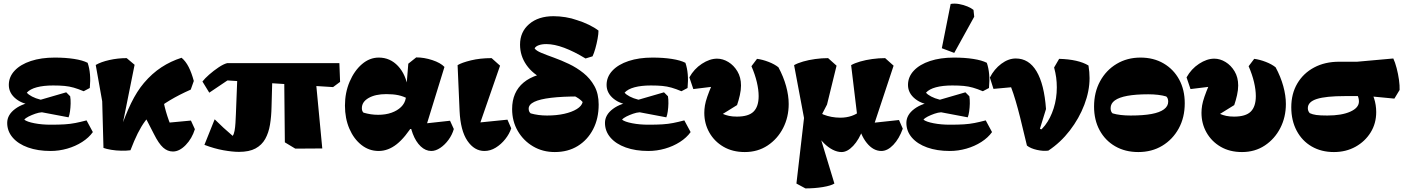

<svg xmlns="http://www.w3.org/2000/svg" viewBox="-20 -825 7808 1067"><path d="M261 14Q190 14 135.5 -5.5Q81 -25 50.5 -60.5Q20 -96 20 -142Q20 -187 64.5 -220Q109 -253 178 -260L193 -267L348 -312L370 -290Q373 -272 372.5 -249.5Q372 -227 369 -206Q366 -185 361 -173L213 -201Q196 -200 176 -193Q156 -186 139 -177.5Q122 -169 115 -160Q130 -148 171.5 -140Q213 -132 261 -132Q308 -132 339.5 -134Q371 -136 399 -141.5Q427 -147 461 -156L496 -91Q474 -60 436.5 -36Q399 -12 353.5 1Q308 14 261 14ZM241 -228 173 -241Q110 -243 69.5 -275Q29 -307 29 -353Q29 -398 61.5 -432.5Q94 -467 151.5 -486Q209 -505 284 -505Q344 -505 392 -497.5Q440 -490 467 -476Q477 -447 480 -412Q483 -377 479 -336L445 -318Q414 -331 389.5 -338Q365 -345 338.5 -347.5Q312 -350 275 -350Q222 -350 184.5 -340Q147 -330 129 -310Q138 -299 158 -288.5Q178 -278 204 -271.5Q230 -265 253 -265Z M705 10Q683 13 654 12.5Q625 12 598 7.5Q571 3 555 -3L548 -262L512 -464Q541 -481 588 -491.5Q635 -502 684 -502L728 -465L646 -57L641 -82Q676 -185 708.5 -251.5Q741 -318 780 -364Q825 -417 877 -451Q929 -485 989 -504Q1012 -485 1028.5 -452.5Q1045 -420 1057 -375L1040 -327Q911 -270 835 -204Q808 -181 786.5 -152Q765 -123 745.5 -84Q726 -45 705 10ZM941 17Q911 17 886.5 -5Q862 -27 836 -79L765 -217L883 -301Q888 -255 902 -206Q916 -157 941 -97L881 -140L1041 -155L1063 -107Q1047 -55 1012 -19Q977 17 941 17Z M1143 -310 1105 -372Q1118 -389 1142.5 -410.5Q1167 -432 1194.5 -450.5Q1222 -469 1242 -474H1866L1870 -370L1831 -341L1244 -378ZM1308 19Q1272 19 1221.5 10Q1171 1 1116 -20L1173 -162Q1196 -139 1221.5 -115.5Q1247 -92 1273 -70Q1280 -79 1283.5 -98Q1287 -117 1288.5 -141.5Q1290 -166 1291 -192L1301 -450L1495 -448L1489 -231Q1488 -178 1480.5 -132.5Q1473 -87 1454 -53Q1435 -19 1400 0Q1365 19 1308 19ZM1621 1 1563 -34 1559 -439 1729 -442 1771 0Z M2084 14Q2031 14 1988.5 -19.5Q1946 -53 1921.5 -110Q1897 -167 1897 -238Q1897 -310 1923 -371Q1949 -432 1991.5 -468.5Q2034 -505 2085 -505Q2148 -505 2192 -458Q2236 -411 2248 -331L2247 -276Q2222 -290 2193.5 -296Q2165 -302 2127 -302Q2066 -302 2028.5 -280.5Q1991 -259 1991 -224Q1991 -216 1993 -210Q1995 -204 2000 -199Q2021 -193 2040.5 -190Q2060 -187 2082 -187Q2123 -187 2155.5 -198.5Q2188 -210 2209 -230.5Q2230 -251 2235 -279L2240 -305L2238 -335L2249 -471L2293 -506Q2337 -506 2382.5 -491Q2428 -476 2450 -453L2342 -103L2335 -138L2481 -154L2502 -108Q2493 -76 2472.5 -48Q2452 -20 2426.5 -3Q2401 14 2377 14Q2345 14 2318 -11.5Q2291 -37 2274 -81.5Q2257 -126 2253 -184L2289 -108H2221L2281 -141Q2232 -61 2184.5 -23.5Q2137 14 2084 14Z M2672 14Q2616 14 2577.5 -42.5Q2539 -99 2534 -209L2523 -463Q2546 -477 2597 -489.5Q2648 -502 2712 -502L2759 -460L2638 -111L2592 -139L2800 -160L2821 -112Q2811 -81 2788 -52Q2765 -23 2735 -4.5Q2705 14 2672 14Z M3063 20Q2996 20 2942.5 -11.5Q2889 -43 2857.5 -97Q2826 -151 2826 -219Q2826 -266 2842 -303Q2858 -340 2890 -366.5Q2922 -393 2969 -408L3199 -289Q3105 -289 3042.5 -281.5Q2980 -274 2949 -259Q2918 -244 2918 -221Q2918 -204 2929 -195Q2971 -183 3020 -183Q3073 -183 3115.5 -192.5Q3158 -202 3185.5 -219Q3213 -236 3218 -258Q3201 -278 3166.5 -294Q3132 -310 3063 -329L3005 -383Q2941 -413 2905.5 -464Q2870 -515 2870 -577Q2870 -648 2921 -691.5Q2972 -735 3056 -735Q3088 -735 3122.5 -729.5Q3157 -724 3187 -713Q3220 -703 3252 -687.5Q3284 -672 3306 -655Q3306 -637 3301 -609.5Q3296 -582 3288.5 -555.5Q3281 -529 3273 -512L3234 -500Q3170 -539 3115 -559.5Q3060 -580 3016 -580Q2991 -580 2973.5 -573.5Q2956 -567 2951 -556Q2960 -543 2989 -531Q3018 -519 3058.5 -504.5Q3099 -490 3142 -469.5Q3185 -449 3222.5 -419Q3260 -389 3283.5 -346.5Q3307 -304 3307 -244Q3307 -166 3276 -106.5Q3245 -47 3190.5 -13.5Q3136 20 3063 20Z M3583 14Q3512 14 3457.5 -5.5Q3403 -25 3372.5 -60.5Q3342 -96 3342 -142Q3342 -187 3386.5 -220Q3431 -253 3500 -260L3515 -267L3670 -312L3692 -290Q3695 -272 3694.5 -249.5Q3694 -227 3691 -206Q3688 -185 3683 -173L3535 -201Q3518 -200 3498 -193Q3478 -186 3461 -177.5Q3444 -169 3437 -160Q3452 -148 3493.5 -140Q3535 -132 3583 -132Q3630 -132 3661.5 -134Q3693 -136 3721 -141.5Q3749 -147 3783 -156L3818 -91Q3796 -60 3758.5 -36Q3721 -12 3675.5 1Q3630 14 3583 14ZM3563 -228 3495 -241Q3432 -243 3391.5 -275Q3351 -307 3351 -353Q3351 -398 3383.5 -432.5Q3416 -467 3473.5 -486Q3531 -505 3606 -505Q3666 -505 3714 -497.5Q3762 -490 3789 -476Q3799 -447 3802 -412Q3805 -377 3801 -336L3767 -318Q3736 -331 3711.5 -338Q3687 -345 3660.5 -347.5Q3634 -350 3597 -350Q3544 -350 3506.5 -340Q3469 -330 3451 -310Q3460 -299 3480 -288.5Q3500 -278 3526 -271.5Q3552 -265 3575 -265Z M4119 20Q4051 20 4000.5 -9.5Q3950 -39 3922 -88.5Q3894 -138 3894 -198Q3894 -218 3897.5 -239Q3901 -260 3910.5 -287.5Q3920 -315 3936.5 -354Q3953 -393 3979 -449L3972 -347L3833 -330L3811 -395Q3837 -442 3880.5 -470.5Q3924 -499 3965 -499Q3997 -499 4027.5 -480.5Q4058 -462 4078 -428.5Q4098 -395 4098 -350Q4098 -325 4091.5 -296Q4085 -267 4076 -241L3997 -192Q4013 -185 4031.5 -181Q4050 -177 4075 -177Q4140 -177 4168 -205Q4196 -233 4196 -291Q4196 -326 4186 -368.5Q4176 -411 4156 -457L4187 -498Q4218 -494 4251.5 -481Q4285 -468 4306 -451Q4334 -399 4348.5 -346.5Q4363 -294 4363 -247Q4363 -174 4332 -113.5Q4301 -53 4246 -16.5Q4191 20 4119 20Z M4456 222 4406 195 4452 -202 4477 -16 4393 -463Q4412 -474 4443 -483Q4474 -492 4510.5 -497Q4547 -502 4582 -502L4629 -460L4576 -244L4535 -165L4532 -85L4617 195Q4598 207 4553 214.5Q4508 222 4456 222ZM4657 20Q4633 20 4607.5 7Q4582 -6 4558.5 -29.5Q4535 -53 4518 -83L4524 -207Q4537 -196 4557 -188Q4577 -180 4601 -175.5Q4625 -171 4650 -171Q4684 -171 4713 -181Q4742 -191 4758 -207L4776 -108Q4754 -49 4721.5 -14.5Q4689 20 4657 20ZM4878 14Q4833 14 4797 -30.5Q4761 -75 4747 -149L4745 -172L4710 -463Q4729 -474 4760 -483Q4791 -492 4827.5 -497Q4864 -502 4899 -502L4946 -460L4833 -119L4800 -139L4976 -158L4997 -110Q4977 -54 4944.5 -20Q4912 14 4878 14Z M5258 14Q5187 14 5132.5 -5.5Q5078 -25 5047.5 -60.5Q5017 -96 5017 -142Q5017 -187 5061.5 -220Q5106 -253 5175 -260L5190 -267L5345 -312L5367 -290Q5370 -272 5369.5 -249.5Q5369 -227 5366 -206Q5363 -185 5358 -173L5210 -201Q5193 -200 5173 -193Q5153 -186 5136 -177.5Q5119 -169 5112 -160Q5127 -148 5168.5 -140Q5210 -132 5258 -132Q5305 -132 5336.5 -134Q5368 -136 5396 -141.5Q5424 -147 5458 -156L5493 -91Q5471 -60 5433.5 -36Q5396 -12 5350.5 1Q5305 14 5258 14ZM5238 -228 5170 -241Q5107 -243 5066.5 -275Q5026 -307 5026 -353Q5026 -398 5058.5 -432.5Q5091 -467 5148.5 -486Q5206 -505 5281 -505Q5341 -505 5389 -497.5Q5437 -490 5464 -476Q5474 -447 5477 -412Q5480 -377 5476 -336L5442 -318Q5411 -331 5386.5 -338Q5362 -345 5335.5 -347.5Q5309 -350 5272 -350Q5219 -350 5181.5 -340Q5144 -330 5126 -310Q5135 -299 5155 -288.5Q5175 -278 5201 -271.5Q5227 -265 5250 -265ZM5283 -531 5214 -557 5263 -803Q5285 -807 5310 -802.5Q5335 -798 5356.5 -789Q5378 -780 5390 -770L5394 -732Z M5806 12Q5778 16 5742.5 8Q5707 0 5687 -16L5649 -173Q5637 -221 5624.5 -263.5Q5612 -306 5599 -340L5501 -331L5481 -394Q5505 -441 5544.5 -470.5Q5584 -500 5625 -500Q5698 -500 5740.5 -428.5Q5783 -357 5793 -219L5746 -67L5719 -75Q5758 -90 5788 -129Q5818 -168 5835.5 -223Q5853 -278 5853 -339Q5853 -368 5849.5 -394Q5846 -420 5838 -450L5866 -498Q5973 -495 6029 -461Q6032 -442 6033.5 -425Q6035 -408 6035 -391Q6035 -319 6006 -243Q5977 -167 5925.5 -100Q5874 -33 5806 12ZM5721 -39 5702 -74 5736 -123 5794 -90Z M6306 20Q6233 20 6177.5 -12Q6122 -44 6091 -101Q6060 -158 6060 -233Q6060 -312 6093.5 -373.5Q6127 -435 6185.5 -470Q6244 -505 6318 -505Q6391 -505 6446.5 -472.5Q6502 -440 6533 -383Q6564 -326 6564 -251Q6564 -172 6530.5 -111Q6497 -50 6439 -15Q6381 20 6306 20ZM6263 -183Q6333 -183 6379 -191.5Q6425 -200 6448.5 -217.5Q6472 -235 6472 -260Q6472 -280 6461 -289Q6441 -295 6415.5 -298Q6390 -301 6361 -301Q6292 -301 6245.5 -292.5Q6199 -284 6175.5 -267Q6152 -250 6152 -224Q6152 -204 6163 -195Q6183 -189 6208.5 -186Q6234 -183 6263 -183Z M6882 20Q6814 20 6763.5 -9.5Q6713 -39 6685 -88.5Q6657 -138 6657 -198Q6657 -218 6660.5 -239Q6664 -260 6673.5 -287.5Q6683 -315 6699.5 -354Q6716 -393 6742 -449L6735 -347L6596 -330L6574 -395Q6600 -442 6643.5 -470.5Q6687 -499 6728 -499Q6760 -499 6790.5 -480.5Q6821 -462 6841 -428.5Q6861 -395 6861 -350Q6861 -325 6854.5 -296Q6848 -267 6839 -241L6760 -192Q6776 -185 6794.5 -181Q6813 -177 6838 -177Q6903 -177 6931 -205Q6959 -233 6959 -291Q6959 -326 6949 -368.5Q6939 -411 6919 -457L6950 -498Q6981 -494 7014.5 -481Q7048 -468 7069 -451Q7097 -399 7111.5 -346.5Q7126 -294 7126 -247Q7126 -174 7095 -113.5Q7064 -53 7009 -16.5Q6954 20 6882 20Z M7393 20Q7323 20 7269.5 -11Q7216 -42 7186 -98.5Q7156 -155 7156 -229Q7156 -304 7189.5 -361Q7223 -418 7283 -450Q7343 -482 7422 -482H7522L7723 -500Q7733 -479 7741.5 -446.5Q7750 -414 7754.5 -381.5Q7759 -349 7758 -325L7729 -277L7583 -291H7454Q7348 -291 7298 -275Q7248 -259 7248 -224Q7248 -215 7251 -208Q7254 -201 7259 -196Q7274 -189 7295 -186Q7316 -183 7356 -183Q7436 -183 7484 -204.5Q7532 -226 7532 -261Q7532 -281 7522 -299.5Q7512 -318 7494 -331L7578 -352Q7604 -316 7616 -279Q7628 -242 7628 -202Q7628 -139 7597 -89Q7566 -39 7513 -9.5Q7460 20 7393 20Z"/></svg>

Font: Eczar ExtraBold
Style: Regular
Weight: 800
Designer: Vaibhav Singh
Foundry: Rosetta Type Foundry
Version: Version 2.000